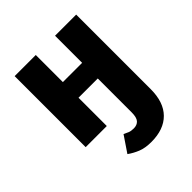

<svg xmlns="http://www.w3.org/2000/svg" viewBox="-213 -677 1041 1041"><g transform="rotate(-45 307.5 -156.5)"><path d="M344.1 232.3Q296.9 232.3 264.6 219.2Q232.3 206.2 205.1 186.7L267.2 94.9Q281 102.1 294.4 107.4Q307.7 112.8 328.2 112.8Q353.8 112.8 367.7 97.2Q381.5 81.5 381.5 43.6V-216.9H233.8V0H71.8V-544.6H233.8V-336.9H381.5V-544.6H543.6V26.7Q543.6 127.2 491.5 179.7Q439.5 232.3 344.1 232.3Z"/></g></svg>

Font: FiraCode Nerd Font Mono
Style: Bold
Weight: 700
Monospace: yes
Designer: Carrois Corporate, Edenspiekermann AG, Nikita Prokopov
Foundry: Carrois Corporate, Edenspiekermann AG, Nikita Prokopov
Version: Version 6.002;Nerd Fonts 3.3.0